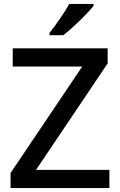

<svg xmlns="http://www.w3.org/2000/svg" viewBox="-20 -1012 614 981"><path d="M458 -982V-992H334C309 -947 263 -881 233 -844V-832H303C351 -868 429 -945 458 -982ZM539 -51V-144H164L530 -688V-765H45V-672H400L34 -128V-51Z"/></svg>

Font: Noto Sans Tamil UI Medium
Style: Regular
Weight: 500
Designer: Jelle Bosma - Monotype Design Team
Foundry: Monotype Imaging Inc.
Version: Version 2.004